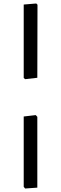

<svg xmlns="http://www.w3.org/2000/svg" viewBox="-20 -820 351 1101"><path d="M188 -800 195 -793 194 -374 124 -366 116 -373V-794ZM185 -160 194 -150V256L124 261L116 251V-152Z"/></svg>

Font: Alegreya Sans Medium
Style: Regular
Weight: 500
Designer: Juan Pablo del Peral
Foundry: Huerta Tipografica
Version: Version 2.007